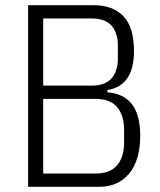

<svg xmlns="http://www.w3.org/2000/svg" viewBox="-20 -718 616 738"><path d="M88 -698H340Q414 -698 454.5 -655.5Q495 -613 495 -522Q495 -388 393 -372V-363Q519 -354 519 -197Q519 -102 476.5 -51Q434 0 362 0H88ZM146 -51H347Q403 -51 430 -82.5Q457 -114 457 -171V-218Q457 -275 430 -306.5Q403 -338 347 -338H146ZM146 -389H333Q384 -389 408.5 -416.5Q433 -444 433 -494V-542Q433 -592 408.5 -619.5Q384 -647 333 -647H146Z"/></svg>

Font: IBM Plex Sans Cond Light
Style: Regular
Weight: 300
Width: 3
Designer: Mike Abbink, Paul van der Laan, Pieter van Rosmalen
Foundry: Bold Monday
Version: Version 1.3